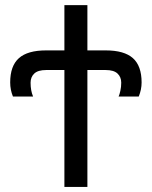

<svg xmlns="http://www.w3.org/2000/svg" viewBox="-20 -734 596 754"><path d="M395 -536.1Q467.8 -536.1 502 -505.6Q536.1 -475.1 536.1 -410.2Q536.1 -382.3 524.9 -355H445.8Q449.2 -361.8 452.6 -377.2Q456.1 -392.6 456.1 -409.2Q456.1 -431.6 441.4 -445.3Q426.8 -459 395 -459H323.2V0H232.9V-459H161.1Q129.4 -459 114.7 -445.3Q100.1 -431.6 100.1 -409.2Q100.1 -377.9 109.9 -355H30.8Q20 -381.3 20 -410.2Q20 -475.1 54.2 -505.6Q88.4 -536.1 161.1 -536.1H232.9V-713.9H323.2V-536.1Z"/></svg>

Font: NotoPenekeko
Style: Regular
Weight: 400
Designer: Monotype Design team
Foundry: Monotype Imaging Inc.
Version: Version 1.04